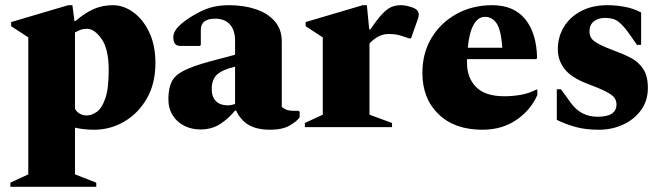

<svg xmlns="http://www.w3.org/2000/svg" viewBox="-20 -490 2562 740"><path d="M20 230V214L89 182V-346L23 -389V-405L243 -470H259L267 -409H271Q308 -441 342 -455.5Q376 -470 415 -470Q456 -470 493.5 -443Q531 -416 555 -366Q579 -316 579 -247Q579 -168 546 -110.5Q513 -53 459 -21.5Q405 10 343 10Q323 10 304.5 8Q286 6 269 2V182L351 214V230ZM315 -379Q301 -379 291.5 -375.5Q282 -372 269 -365V-71Q274 -60 286.5 -52.5Q299 -45 314 -45Q333 -45 352.5 -58.5Q372 -72 385.5 -109.5Q399 -147 399 -220Q399 -301 371.5 -340Q344 -379 315 -379Z M752 9Q719 9 690.5 -5Q662 -19 645 -46.5Q628 -74 629 -113Q630 -152 642.5 -176.5Q655 -201 690 -218.5Q725 -236 792 -254L886 -279V-333Q886 -374 866 -396Q846 -418 809 -418Q754 -418 754 -375V-317L751 -313H675Q648 -313 648 -346Q648 -368 668 -388Q688 -408 719 -427Q760 -452 792 -461Q824 -470 862 -470Q920 -470 966 -454.5Q1012 -439 1039 -408Q1066 -377 1066 -330V-78Q1074 -71 1084.5 -67Q1095 -63 1109 -63H1131L1135 -59V-38Q1124 -22 1096 -6Q1068 10 1021 10Q970 10 938.5 -8.5Q907 -27 890 -64H886Q861 -33 828.5 -12Q796 9 752 9ZM796 -147Q796 -116 812.5 -100Q829 -84 857 -84Q871 -84 886 -89V-233Q838 -222 817 -203Q796 -184 796 -147Z M1155 0V-16L1224 -48V-346L1158 -389V-405L1378 -470H1394L1403 -377H1408Q1434 -416 1453 -436Q1472 -456 1488.5 -463Q1505 -470 1526 -470Q1535 -470 1545 -468Q1555 -466 1564 -463Q1581 -458 1587.5 -450.5Q1594 -443 1594 -434Q1594 -427 1591 -418L1564 -342H1557L1539 -348Q1522 -354 1509.5 -356.5Q1497 -359 1478 -359Q1456 -359 1437 -348.5Q1418 -338 1404 -322V-48L1491 -16V0Z M1839 10Q1732 10 1670 -50Q1608 -110 1608 -209Q1608 -286 1643.5 -344.5Q1679 -403 1740 -436.5Q1801 -470 1877 -470Q1960 -470 2004 -416.5Q2048 -363 2050 -267L2047 -262H1780Q1780 -255 1780 -247Q1780 -190 1815 -154.5Q1850 -119 1924 -119Q1953 -119 1984.5 -124Q2016 -129 2048 -145H2051V-124Q2026 -66 1970.5 -28Q1915 10 1839 10ZM1849 -425Q1822 -425 1805 -394Q1788 -363 1783 -306H1916Q1911 -375 1894 -400Q1877 -425 1849 -425Z M2288 10Q2237 10 2199 -0.5Q2161 -11 2126 -28V-146H2142L2179 -95Q2218 -40 2283 -40Q2356 -40 2356 -87Q2356 -103 2347.5 -114Q2339 -125 2314.5 -137.5Q2290 -150 2242 -168Q2182 -191 2156 -224Q2130 -257 2130 -300Q2130 -348 2153.5 -386.5Q2177 -425 2220 -447.5Q2263 -470 2321 -470Q2353 -470 2386.5 -464Q2420 -458 2451 -442V-317H2435L2405 -360Q2383 -391 2364 -406Q2345 -421 2313 -421Q2285 -421 2268.5 -407.5Q2252 -394 2252 -369Q2252 -354 2259 -343Q2266 -332 2288.5 -320Q2311 -308 2357 -291Q2385 -281 2412.5 -266.5Q2440 -252 2458.5 -225Q2477 -198 2477 -151Q2477 -102 2451 -66Q2425 -30 2382 -10Q2339 10 2288 10Z"/></svg>

Font: Spectral ExtraBold
Style: Regular
Weight: 800
Designer: Jean-Baptiste Levee
Foundry: Production Type
Version: Version 2.001